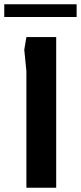

<svg xmlns="http://www.w3.org/2000/svg" viewBox="-54 -882 380 902"><path d="M70 0V-548L60 -648L70 -708H210V0ZM-34 -802V-862H306V-802Z"/></svg>

Font: Rowdies Light
Style: Regular
Weight: 300
Designer: Jaikishan Patel
Version: Version 1.000; ttfautohint (v1.8.3)